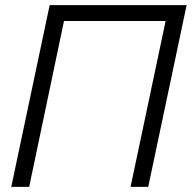

<svg xmlns="http://www.w3.org/2000/svg" viewBox="-20 -730 750 750"><path d="M24 0 174 -710H709L559 0H490L627 -648H230L94 0Z"/></svg>

Font: Raleway
Style: Italic
Weight: 400
Italic angle: -12°
Designer: Matt McInerney, Pablo Impallari, Rodrigo Fuenzalida
Foundry: Matt McInerney, Pablo Impallari, Rodrigo Fuenzalida
Version: Version 4.026